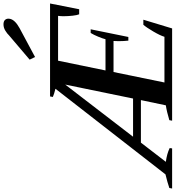

<svg xmlns="http://www.w3.org/2000/svg" viewBox="-14 -1034 1007 1101"><g transform="rotate(-90 489.5 -483.5)"><path d="M698 -817 838 -936Q846 -945 863.5 -956Q881 -967 900 -967Q917 -967 925 -959Q933 -951 933 -939Q933 -933 932 -930Q926 -901 879 -875L713 -786ZM-38 -16Q-6 -27 40 -38L531 -669Q499 -677 484 -684L487 -700H1020L987 -533H958Q953 -544 950 -570.5Q947 -597 947 -623Q947 -638 949 -654H692L636 -382H815Q819 -398 829.5 -423.5Q840 -449 851 -467H872L828 -251H807Q804 -277 804 -306Q804 -329 805 -336H627L567 -44H829Q836 -68 859.5 -108Q883 -148 898 -165H927L877 0H348L351 -16Q401 -31 436 -36L466 -179H222L112 -36Q158 -30 191 -14L189 0H-41ZM475 -224 555 -613 256 -224Z"/></g></svg>

Font: Trirong SemiBold
Style: Italic
Weight: 600
Italic angle: -12°
Designer: Katatrad Team
Foundry: CadsonDemak
Version: Version 1.001